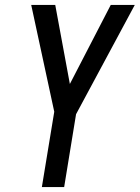

<svg xmlns="http://www.w3.org/2000/svg" viewBox="-20 -755 564 775"><path d="M149 0 199 -304 106 -735H203L262 -416L427 -735H524L287 -294L239 0Z"/></svg>

Font: Iosevka Medium
Style: Italic
Weight: 500
Italic angle: -9°
Monospace: yes
Designer: Belleve Invis
Foundry: Belleve Invis
Version: Version 32.5.0; ttfautohint (v1.8.4)